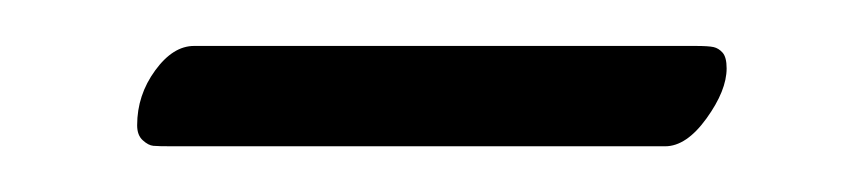

<svg xmlns="http://www.w3.org/2000/svg" viewBox="-20 -295 378 84"><path d="M271 -231H55.2Q49.3 -231 47.1 -231.2Q44.9 -231.4 42.5 -233.6Q40 -235.8 40 -240.2Q40 -253.4 47.9 -264.2Q55.7 -274.9 64.9 -274.9H284.2Q290 -274.9 292.2 -274.4Q294.4 -273.9 296.1 -272Q297.9 -270 297.9 -265.1Q297.9 -255.4 289.1 -243.2Q280.3 -231 271 -231Z"/></svg>

Font: Linux Libertine Display G
Style: Regular
Weight: 400
Designer: Philipp H. Poll
Foundry: Philipp H. Poll
Version: Version 5.0.9